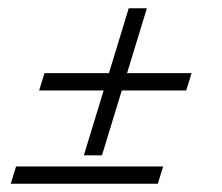

<svg xmlns="http://www.w3.org/2000/svg" viewBox="-20 -446 540 466"><path d="M292.5 -426H336.5L227.5 -69H183.5ZM88 -268.5H445L432 -226.5H75ZM19 -42H376L363 0H6Z"/></svg>

Font: Newsreader Text
Style: Italic
Weight: 400
Italic angle: -17°
Designer: Hugues Gentile
Foundry: Production Type
Version: Version 1.001